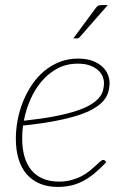

<svg xmlns="http://www.w3.org/2000/svg" viewBox="-20 -731 504 757"><path d="M286.5 -480Q242 -480 206.5 -461Q171 -442 144.2 -410.5Q117.5 -379 99.8 -338.5Q82 -298 74 -255Q143.5 -262.5 194 -272.2Q244.5 -282 279.8 -293.5Q315 -305 336.5 -318Q358 -331 370 -345Q382 -359 386 -374Q390 -389 390 -404.5Q390 -416 384.8 -429.2Q379.5 -442.5 367.2 -453.8Q355 -465 335.2 -472.5Q315.5 -480 286.5 -480ZM399 -91.5Q375 -66 352.5 -47.5Q330 -29 307 -17Q284 -5 259.8 0.5Q235.5 6 208 6Q167.5 6 136.5 -7.2Q105.5 -20.5 84.5 -45Q63.5 -69.5 53 -104.8Q42.5 -140 42.5 -184Q42.5 -221 49.8 -258.8Q57 -296.5 71.2 -331.5Q85.5 -366.5 106.2 -397.2Q127 -428 154.2 -450.8Q181.5 -473.5 215 -486.8Q248.5 -500 287.5 -500Q323 -500 347 -490.2Q371 -480.5 385.5 -466Q400 -451.5 406 -435Q412 -418.5 412 -405.5Q412 -385.5 406.8 -367.5Q401.5 -349.5 387.5 -333.2Q373.5 -317 349.2 -302.8Q325 -288.5 287.2 -276.2Q249.5 -264 196.2 -253.8Q143 -243.5 71 -236Q69 -223 68.2 -210.2Q67.5 -197.5 67.5 -184.5Q67.5 -145 76.5 -113.8Q85.5 -82.5 103.5 -60.5Q121.5 -38.5 148.8 -26.8Q176 -15 212 -15Q239.5 -15 262 -21.2Q284.5 -27.5 302.5 -37Q320.5 -46.5 334 -57.8Q347.5 -69 357.8 -78.5Q368 -88 375 -94.2Q382 -100.5 387 -100.5Q391 -100.5 394 -97.5ZM405 -711 295 -585.5Q290.5 -579.5 283.5 -579.5H269L356.5 -698Q362 -705.5 366.8 -708.2Q371.5 -711 380 -711Z"/></svg>

Font: Lato ExtraLight
Style: Italic
Weight: 275
Italic angle: -7°
Designer: Lukasz Dziedzic with Adam Twardoch and Botio Nikoltchev
Foundry: tyPoland Lukasz Dziedzic
Version: Version 2.015; 2015-08-06; http://www.latofonts.com/